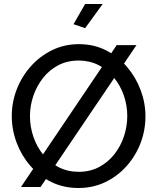

<svg xmlns="http://www.w3.org/2000/svg" viewBox="-20 -936 788 961"><path d="M39 -355Q39 -426 64.5 -490.5Q90 -555 135.5 -605.5Q181 -656 242 -685.5Q303 -715 375 -715Q450 -715 511 -684Q572 -653 616 -601Q660 -549 684 -485Q708 -421 708 -354Q708 -283 683 -218.5Q658 -154 612.5 -103.5Q567 -53 506 -24Q445 5 373 5Q298 5 237 -25Q176 -55 131.5 -106.5Q87 -158 63 -222.5Q39 -287 39 -355ZM374 -76Q431 -76 476 -100Q521 -124 552.5 -164Q584 -204 600.5 -254Q617 -304 617 -355Q617 -409 599.5 -459Q582 -509 549.5 -548.5Q517 -588 472.5 -610.5Q428 -633 374 -633Q317 -633 272 -609.5Q227 -586 195.5 -546Q164 -506 147 -456.5Q130 -407 130 -355Q130 -301 147.5 -250.5Q165 -200 197 -161Q229 -122 274 -99Q319 -76 374 -76ZM663 -710 183 0H85L564 -710ZM406 -795 348 -815 406 -916H494Z"/></svg>

Font: YasnoRaleway Medium
Style: Regular
Weight: 500
Designer: Matt McInerney, Pablo Impallari, Rodrigo Fuenzalida
Foundry: Matt McInerney, Pablo Impallari, Rodrigo Fuenzalida
Version: Version 4.026